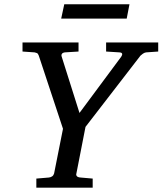

<svg xmlns="http://www.w3.org/2000/svg" viewBox="-20 -867 751 887"><path d="M654.8 -625Q647.5 -624 640.1 -618.9Q632.8 -613.8 628.9 -609.9L375 -280.8L333 -65.9Q330.6 -58.6 335 -53.2Q339.4 -47.9 352.1 -46.9L408.2 -42V0H147.9V-42L206.1 -46.9Q214.8 -47.9 221.2 -52.5Q227.5 -57.1 230 -65.9L271 -272L159.2 -609.9Q155.8 -619.6 150.6 -621.8Q145.5 -624 140.1 -625L84 -628.9V-670.9H342.8V-628.9L278.8 -625Q270.5 -624 266.4 -618.7Q262.2 -613.3 265.1 -605L347.2 -345.2L540 -605Q542 -608.4 543.5 -611.8Q544.9 -615.2 544.4 -617.9Q543.9 -620.6 541.3 -622.6Q538.6 -624.5 532.2 -625L470.2 -628.9V-670.9H710.9V-628.9ZM565.4 -781.2H262.7L276.9 -847.2H578.1Z"/></svg>

Font: Charis SIL Eur
Style: Italic
Weight: 400
Italic angle: -11°
Foundry: SIL International
Version: Version 5.000